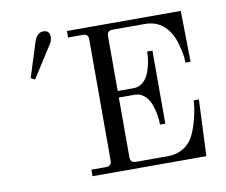

<svg xmlns="http://www.w3.org/2000/svg" viewBox="-79 -828 1089 927"><g transform="rotate(-10 465.0 -365.0)"><path d="M302 0V-32H374Q401 -32 401 -59V-653Q401 -667 394.5 -673.5Q388 -680 374 -680H302V-712H860L864 -462H839Q839 -472 837.5 -489Q836 -506 825.5 -547.5Q815 -589 797 -616Q755 -680 679 -680H520Q506 -680 499.5 -673.5Q493 -667 493 -653V-384H570Q597 -384 617 -401Q637 -418 647 -444.5Q657 -471 661.5 -496.5Q666 -522 666 -547H692V-189H666Q666 -214 661.5 -239.5Q657 -265 647 -291.5Q637 -318 617 -335Q597 -352 570 -352H493V-59Q493 -32 520 -32H680Q710 -32 739.5 -45Q769 -58 790 -85Q810 -112 824.5 -160Q839 -208 843 -242L847 -276H872L860 0ZM188 -730Q220 -730 220 -699Q220 -688 217 -679Q214 -670 209 -663Q204 -656 198 -646L110 -508L90 -518L140 -676Q145 -693 149.5 -702.5Q154 -712 164 -721Q174 -730 188 -730Z"/></g></svg>

Font: Old Standard TT
Style: Regular
Weight: 400
Designer: Alexey Kryukov <alexios@thessalonica.org.ru>
Version: Version 2.2